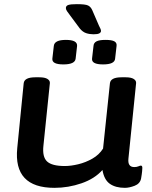

<svg xmlns="http://www.w3.org/2000/svg" viewBox="-20 -897 733 924"><path d="M242 7Q44 7 63 -184L94 -496Q97 -525 150 -525H169Q196 -525 208.5 -517Q221 -509 220 -497L189 -196Q183 -142 206.5 -120Q230 -98 292 -98Q321 -98 356.5 -106.5Q392 -115 424.5 -133.5Q457 -152 476 -182L509 -496Q512 -525 565 -525H585Q611 -525 623.5 -517Q636 -509 635 -497L598 -133Q594 -93 626 -93Q638 -93 646 -96.5Q654 -100 658 -100Q665 -100 665 -89Q665 -86 664 -73.5Q663 -61 659 -38Q654 -13 628 -3Q602 7 581 7Q536 7 508.5 -12.5Q481 -32 473 -79Q436 -37 372.5 -15Q309 7 242 7ZM476 -587Q420 -587 423 -615L430 -676Q431 -691 444.5 -698Q458 -705 488 -705Q518 -705 530.5 -698Q543 -691 541 -676L534 -615Q532 -587 476 -587ZM285 -587Q229 -587 232 -615L239 -676Q242 -705 297 -705Q353 -705 351 -676L344 -615Q341 -587 285 -587ZM430 -732Q411 -732 394.5 -737.5Q378 -743 364 -760L318 -822Q309 -834 303 -842.5Q297 -851 297 -858Q297 -869 308.5 -873Q320 -877 350 -877Q391 -877 404 -870.5Q417 -864 424 -848L456 -774Q461 -764 463.5 -758.5Q466 -753 466 -748Q466 -741 458 -736.5Q450 -732 430 -732Z"/></svg>

Font: Asap Expanded Expanded SemiBold
Style: Italic
Weight: 600
Width: 7
Italic angle: -6°
Designer: Pablo Cosgaya
Foundry: Omnibus-Type
Version: Version 3.001; ttfautohint (v1.8.4.7-5d5b)